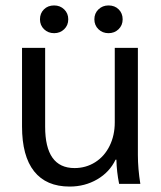

<svg xmlns="http://www.w3.org/2000/svg" viewBox="-20 -676 592 706"><path d="M61 0ZM61 -211V-500H146V-210Q146 -58 254 -58Q296 -58 330 -79.5Q364 -101 383 -139.5Q402 -178 402 -226V-500H487V-106Q487 -56 496 0H418Q409 -44 408 -89H405Q383 -43 337.5 -16.5Q292 10 236 10Q150 10 105.5 -46Q61 -102 61 -211ZM127 -605Q127 -627 141.5 -641.5Q156 -656 179 -656Q201 -656 216 -641.5Q231 -627 231 -605Q231 -583 216 -568.5Q201 -554 179 -554Q157 -554 142 -568.5Q127 -583 127 -605ZM327 -605Q327 -627 342 -641.5Q357 -656 379 -656Q402 -656 416.5 -641.5Q431 -627 431 -605Q431 -583 416 -568.5Q401 -554 379 -554Q357 -554 342 -568.5Q327 -583 327 -605Z"/></svg>

Font: Sarabun
Style: Regular
Weight: 400
Designer: Suppakit Chalermlarp | Katatrad Co.,Ltd.
Foundry: Cadson Demak Co.,Ltd.
Version: Version 1.000; ttfautohint (v1.6)